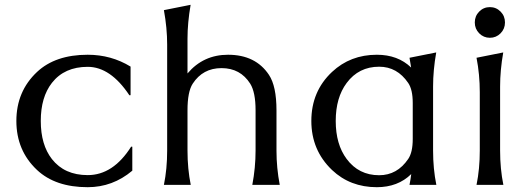

<svg xmlns="http://www.w3.org/2000/svg" viewBox="-20 -777 2221 807"><path d="M348.6 9.8Q212.9 9.8 135.7 -62.5Q48.8 -144 48.8 -268.6Q48.8 -393.1 135.7 -474.6Q212.9 -546.9 348.6 -546.9Q447.3 -546.9 528.8 -497.1V-377L523.9 -376.5Q444.3 -496.1 348.6 -496.1Q251 -496.1 198.2 -428.7Q151.4 -368.7 151.4 -268.6Q151.4 -168.5 198.2 -108.4Q251 -41 348.6 -41Q455.6 -41 531.2 -160.6L536.1 -160.2V-59.6Q453.6 9.8 348.6 9.8Z M668.9 0Q682.6 -66.9 682.6 -144V-589.8Q682.6 -659.2 668.9 -734.4L781.2 -756.8Q768.1 -680.7 768.1 -614.7V-468.3Q834.5 -546.9 938.5 -546.9Q1054.2 -546.9 1110.4 -462.4Q1142.1 -415 1142.1 -313V-143.6Q1142.1 -71.8 1155.8 0H1040.5Q1054.2 -72.3 1054.2 -144V-313.5Q1054.2 -389.2 1031.7 -425.3Q990.2 -490.7 911.1 -490.7Q832.5 -490.7 790 -425.3Q768.1 -391.6 768.1 -313.5V-144Q768.1 -67.4 781.7 0Z M1814 0H1701.2Q1705.6 -22 1708.5 -45.4Q1652.3 9.8 1564 9.8Q1451.7 9.8 1375.5 -62.5Q1288.6 -145.5 1288.6 -268.6Q1288.6 -393.1 1375.5 -474.6Q1452.6 -546.9 1564 -546.9Q1652.3 -546.9 1708 -493.2Q1705.1 -514.2 1701.2 -534.2L1813.5 -556.6Q1800.3 -481.9 1800.3 -413.6V-144Q1800.3 -67.4 1814 0ZM1573.7 -40.5Q1649.4 -40.5 1695.8 -108.9Q1714.8 -136.7 1714.8 -192.9V-344.2Q1714.8 -400.4 1695.8 -428.2Q1649.4 -496.6 1573.7 -496.6Q1487.8 -496.6 1437 -428.2Q1391.1 -366.7 1391.1 -268.6Q1391.1 -170.4 1437 -108.9Q1487.8 -40.5 1573.7 -40.5Z M1994.1 -728.3Q2012.7 -747.1 2039.1 -747.1Q2065.4 -747.1 2084 -728.3Q2102.5 -709.5 2102.5 -682.6Q2102.5 -655.8 2084 -637Q2065.4 -618.2 2039.1 -618.2Q2012.7 -618.2 1994.1 -637Q1975.6 -655.8 1975.6 -682.6Q1975.6 -709.5 1994.1 -728.3ZM1982.9 0Q1996.6 -66.9 1996.6 -144V-389.2Q1996.6 -463.9 1982.9 -534.2L2095.2 -556.6Q2082 -481.9 2082 -413.6V-144Q2082 -67.4 2095.7 0Z"/></svg>

Font: Classica
Style: Book
Weight: 400
Designer: Wojciech Kalinowski "wmk69" (wmk69@o2.pl)
Foundry: Wojciech Kalinowski "wmk69" (wmk69@o2.pl)
Version: Version 2.1.1; 2021-05-14